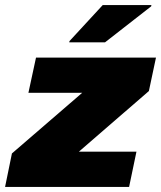

<svg xmlns="http://www.w3.org/2000/svg" viewBox="-34 -737 635 757"><path d="M-14 0 13 -132 290 -371H78L108 -510H581L553 -378L277 -139H504L475 0ZM239 -570 240 -575 371 -717H563L562 -712L380 -570Z"/></svg>

Font: Saira SemiExpanded ExtraBold
Style: Italic
Weight: 800
Width: 6
Italic angle: -12°
Designer: Hector Gatti with collaboration of the Omnibus-Type team
Foundry: Omnibus-Type
Version: Version 1.101